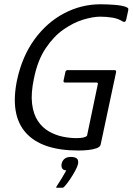

<svg xmlns="http://www.w3.org/2000/svg" viewBox="-20 -698 620 898"><path d="M451 -23Q449 -11 432.5 -5Q416 1 393.5 3.5Q371 6 347 6Q174 6 100 -78Q26 -162 60 -325Q84 -435 141.5 -514Q199 -593 279.5 -635.5Q360 -678 450 -678Q479 -678 513.5 -675.5Q548 -673 568 -666Q575 -663 578 -660.5Q581 -658 580 -651L571 -609Q569 -599 564.5 -596.5Q560 -594 555 -597Q533 -611 506 -615.5Q479 -620 449 -620Q414 -620 368.5 -606Q323 -592 277 -560Q231 -528 193.5 -472Q156 -416 139 -332Q124 -262 130 -213Q136 -164 157 -132.5Q178 -101 208.5 -83.5Q239 -66 272.5 -59Q306 -52 337 -52Q377 -52 387 -63L437 -302Q439 -308 437 -310Q435 -312 430 -312H284Q280 -312 278.5 -314Q277 -316 277 -320L286 -362Q287 -366 289.5 -368Q292 -370 296 -370H511Q521 -370 522.5 -367.5Q524 -365 522 -356ZM345 69Q342 82 331 102Q320 122 306.5 142Q293 162 280 176Q276 180 273 180Q268 180 259.5 180Q251 180 244 180Q242 179 242.5 178Q243 177 247 170Q256 157 269 135.5Q282 114 290 99Q275 98 270.5 89Q266 80 268 69Q271 54 281.5 45Q292 36 312 36Q330 36 339 43Q348 50 345 69Z"/></svg>

Font: Glory
Style: Italic
Weight: 400
Italic angle: -12°
Designer: Robert Leuschke
Foundry: Robert Leuschke
Version: Version 1.011